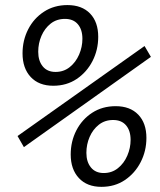

<svg xmlns="http://www.w3.org/2000/svg" viewBox="-20 -723 626 753"><path d="M189 -386.7Q132.3 -386.7 100.3 -421.1Q68.4 -455.6 68.4 -513.7Q68.4 -564.9 90.6 -608.2Q112.8 -651.4 152.6 -677.2Q192.4 -703.1 244.6 -703.1Q301.3 -703.1 333.3 -669.9Q365.2 -636.7 365.2 -578.6Q365.2 -527.3 342.8 -483.6Q320.3 -439.9 280.8 -413.3Q241.2 -386.7 189 -386.7ZM377.9 9.8Q321.3 9.8 289.3 -24.7Q257.3 -59.1 257.3 -117.2Q257.3 -168.5 279.5 -211.7Q301.8 -254.9 341.6 -280.8Q381.3 -306.6 433.6 -306.6Q490.2 -306.6 522.2 -273.4Q554.2 -240.2 554.2 -182.1Q554.2 -130.9 531.7 -87.2Q509.3 -43.5 469.7 -16.8Q430.2 9.8 377.9 9.8ZM73.7 -146 48.8 -189.5 546.9 -542.5 571.8 -500ZM386.7 -44.4Q418.9 -44.4 442.6 -63.5Q466.3 -82.5 479.2 -112.5Q492.2 -142.6 492.2 -174.3Q492.2 -210.4 474.4 -231.4Q456.5 -252.4 423.8 -252.4Q391.1 -252.4 367.7 -233.9Q344.2 -215.3 331.5 -186Q318.8 -156.7 318.8 -123.5Q318.8 -87.9 336.7 -66.2Q354.5 -44.4 386.7 -44.4ZM197.8 -440.9Q230 -440.9 253.7 -460Q277.3 -479 290.3 -509Q303.2 -539.1 303.2 -570.8Q303.2 -606.9 285.4 -627.9Q267.6 -648.9 234.9 -648.9Q202.1 -648.9 178.7 -630.4Q155.3 -611.8 142.6 -582.5Q129.9 -553.2 129.9 -520Q129.9 -484.4 147.7 -462.6Q165.5 -440.9 197.8 -440.9Z"/></svg>

Font: Cascadia Code Light
Style: Italic
Weight: 300
Italic angle: -10°
Monospace: yes
Designer: Aaron Bell
Foundry: Saja Typeworks
Version: Version 2404.023; ttfautohint (v1.8.4)